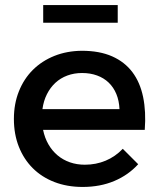

<svg xmlns="http://www.w3.org/2000/svg" viewBox="-20 -736 628 760"><path d="M150.5 -222Q157 -190 171.8 -164.5Q186.5 -139 208 -121Q229.5 -103 256.8 -93.5Q284 -84 316 -84Q360 -84 398.2 -100Q436.5 -116 466 -147L527 -86Q488 -43 432.2 -19.5Q376.5 4 307 4Q245.5 4 195.2 -15.5Q145 -35 109.5 -70.5Q74 -106 54.5 -155.5Q35 -205 35 -265Q35 -325 54.8 -374.5Q74.5 -424 110.2 -459.5Q146 -495 195.5 -514.8Q245 -534.5 304 -535Q374 -535 423.8 -513Q473.5 -491 504 -450.5Q534.5 -410 546.5 -352Q558.5 -294 553 -222ZM305 -447Q273.5 -447 246.5 -437Q219.5 -427 199.2 -408.2Q179 -389.5 165.8 -363.2Q152.5 -337 148 -304H453Q451.5 -337.5 440.5 -364Q429.5 -390.5 410.2 -409Q391 -427.5 364.2 -437.2Q337.5 -447 305 -447ZM151 -716H446V-646H151Z"/></svg>

Font: Argentum Sans
Style: Regular
Weight: 400
Designer: Julieta Ulanovsky, Owen Earl, Chris M. Simpson, Rasmus Andersson, Cristiano Sobral
Foundry: The Argentum Sans Project Authors
Version: Version 3.135; ttfautohint (v1.8.4.7-5d5b-dirty)